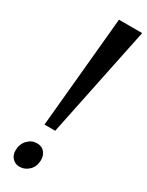

<svg xmlns="http://www.w3.org/2000/svg" viewBox="-230 -913 738 961"><g transform="rotate(30 139.0 -433.0)"><path d="M144.5 -876.5H278.5L146 -235.5H84ZM23 -54Q24 -89.5 46.5 -112.8Q69 -136 99 -136Q128 -136 143.2 -117.2Q158.5 -98.5 158 -71.5Q157 -34.5 134 -12.2Q111 10 79 10Q55.5 10 38.8 -7.8Q22 -25.5 23 -54Z"/></g></svg>

Font: Merriweather 60pt SemiBold
Style: Italic
Weight: 600
Italic angle: -7.8°
Version: Version 2.101